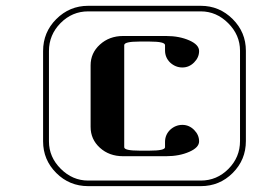

<svg xmlns="http://www.w3.org/2000/svg" viewBox="-20 -635 886 655"><path d="M127 -152.8V-460.9Q127 -524.9 171.9 -569.8Q217.3 -615.2 280.8 -615.2H665Q728.5 -615.2 773.9 -569.8Q818.8 -524.9 818.8 -461.9V-153.8Q818.8 -89.8 773.9 -44.9Q729 0 665 0H280.8Q216.8 0 171.9 -44.9Q127 -89.8 127 -152.8ZM147 -152.8Q147 -99.1 187.3 -59.1Q227.5 -19 280.8 -19H665Q719.7 -19 759.3 -58.8Q798.8 -98.6 798.8 -153.8V-461.9Q798.8 -515.6 758.5 -555.9Q718.3 -596.2 665 -596.2H280.8Q226.1 -596.2 186.5 -556.2Q147 -516.1 147 -460.9ZM289.1 -202.1V-412.1Q289.1 -454.1 320.8 -482.9Q353 -512.2 399.9 -512.2H546.9Q591.8 -512.2 626 -497.1Q659.2 -482.4 659.2 -460.9Q659.2 -439 642.1 -421.9Q625 -404.8 602.1 -404.8Q578.6 -404.8 560.1 -421.9Q543 -439 543 -462.9V-481Q543 -493.2 491.2 -493.2H455.1Q403.8 -493.2 403.8 -481V-132.8Q403.8 -121.1 455.1 -121.1H491.2Q543 -121.1 543 -132.8V-150.9Q543 -174.8 560.1 -191.9Q578.6 -209 602.1 -209Q625 -209 642.1 -191.9Q659.2 -174.8 659.2 -152.8Q659.2 -131.8 626 -117.2Q591.8 -102.1 546.9 -102.1H399.9Q352.5 -102.1 320.8 -130.9Q289.1 -159.7 289.1 -202.1Z"/></svg>

Font: Hjet
Style: Italic
Weight: 400
Designer: T. Christopher White
Version: Version 1.2